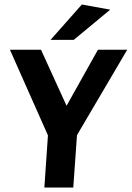

<svg xmlns="http://www.w3.org/2000/svg" viewBox="-20 -833 585 853"><path d="M177.1 0 193 -231.5 24.1 -612H162.2L275.7 -363.1L415.1 -612H545.2L322 -232.5L305.6 0ZM204.6 -655.9 343.6 -812.9 469.7 -790.1 307.6 -655.9Z"/></svg>

Font: Ancizar Sans Thin
Style: Italic
Weight: 100
Italic angle: -4°
Designer: Cesar Puertas, Viviana Monsalve, Julian Moncada, Julian Prieto, Jose Castro, Mariel Hernandez, Felipe Aragon, Sara Alarc
Version: Version 8.100